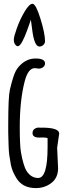

<svg xmlns="http://www.w3.org/2000/svg" viewBox="-20 -963 352 991"><path d="M22.5 0ZM212.4 -750.5Q212.4 -738.8 203.4 -730.7Q194.3 -722.7 183.1 -722.7Q156.2 -723.1 145.5 -814.9Q140.6 -856.9 139.2 -862.3Q139.2 -859.4 131.6 -838.6Q124 -817.9 118.4 -802.2Q112.8 -786.6 107.2 -773.9Q101.6 -761.2 95.5 -749.5Q89.4 -737.8 83.5 -731.2Q77.6 -724.6 71 -724.6Q64.5 -724.6 57.9 -733.9Q51.3 -743.2 51.3 -758.5Q51.3 -773.9 67.4 -818.6Q83.5 -863.3 107.2 -903.3Q130.9 -943.4 147.9 -943.4Q165 -943.4 188.7 -866.7Q212.4 -790 212.4 -750.5ZM274.9 -200.7 279.8 -94.7Q279.8 -45.4 245.4 -18.8Q210.9 7.8 165 7.8Q95.7 7.8 64.5 -43.9Q42 -80.6 36.1 -113Q30.3 -145.5 27.8 -163.1Q25.4 -180.7 24.4 -210.4Q22.5 -252 22.5 -277.3V-320.3Q22.5 -461.4 30.8 -498.8Q39.1 -536.1 49.8 -568.4Q60.5 -600.6 76.2 -618.2Q113.8 -661.1 163.1 -661.1Q212.4 -661.1 212.4 -635.7Q212.4 -624 202.6 -616.5Q192.9 -608.9 180.7 -608.9L159.7 -611.3Q125 -611.3 107.4 -543Q82 -445.3 82 -307.1Q82 -212.9 88.1 -177.5Q94.2 -142.1 101.6 -118.2Q108.4 -93.8 118.2 -79.1Q141.1 -44.4 177.2 -44.4Q225.6 -44.4 225.6 -203.6V-249.5Q218.3 -253.4 202.1 -253.4L182.6 -252.9Q147.9 -252.9 147.9 -275.9Q147.9 -290 158 -297.4Q168 -304.7 182.1 -304.7V-304.2H195.8Q285.6 -304.2 285.6 -273.4Z"/></svg>

Font: Amatic
Style: Bold
Weight: 700
Width: 3
Version: Version 2.000; ttfautohint (v0.92-dirty) -l 8 -r 50 -G 50 -x